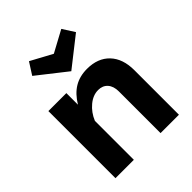

<svg xmlns="http://www.w3.org/2000/svg" viewBox="-215 -911 1042 1042"><g transform="rotate(-45 306.0 -390.5)"><path d="M65 -515H203V-426Q235 -479 277 -504Q319 -529 375 -529Q458 -529 505 -479.5Q552 -430 552 -342V0H411V-320Q411 -360 391 -382.5Q371 -405 337 -405Q297 -405 261 -375Q225 -345 206 -299V0H65ZM138 -712 182 -781 306 -714 430 -781 474 -712 306 -580Z"/></g></svg>

Font: Secular One
Style: Regular
Weight: 400
Designer: Michal Sahar
Foundry: Hagilda
Version: Version 1.000